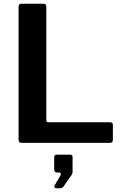

<svg xmlns="http://www.w3.org/2000/svg" viewBox="-20 -762 659 1024"><path d="M79 -725Q79 -742 94 -742H213Q227 -742 227 -726V-122Q227 -110 238 -110H566Q582 -110 582 -96V-15Q582 -9 578 -4.5Q574 0 565 0H98Q87 0 83 -4.5Q79 -9 79 -18V-725ZM279 242Q274 242 271 237Q268 232 271 227L300 178Q306 170 304 164Q302 158 294 158H285Q269 158 269 141V78Q269 63 282 63H354Q367 63 367 75V158Q367 160 365.5 163Q364 166 364 168L320 231Q316 237 311 239.5Q306 242 295 242Z"/></svg>

Font: Libre Franklin Thin SemiBold
Style: Regular
Weight: 600
Version: Version 3.000